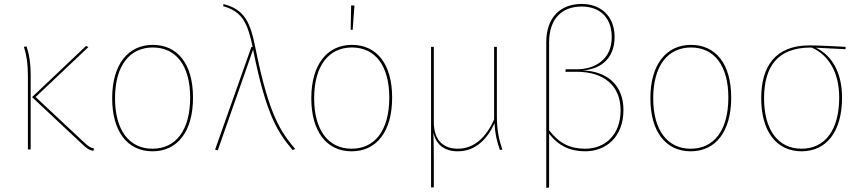

<svg xmlns="http://www.w3.org/2000/svg" viewBox="-20 -755 4356 970"><path d="M426.4 -517 415 -523.1 141.9 -264.4 392.6 -29.4C415.4 -7.7 427.1 2.9 451.3 6.9L455.7 -4.6C434.6 -9 423.7 -18.3 402.1 -38.3L159.9 -264.8ZM114.3 -520.4 100.7 -518.7C113.3 -480.4 121 -433.1 121 -371.7V0H135V-372.4C135 -441.4 126.4 -482.6 114.3 -520.4Z M752 -528.3C628.4 -528.3 546.7 -431 546.7 -258.4C546.7 -91 623.8 9.4 750.4 9.4C875.6 9.4 955.1 -89 955.1 -262C955.1 -432 877 -528.3 752 -528.3ZM752 -515.1C869.1 -515.1 940.7 -423.7 940.7 -262C940.7 -95.6 867.3 -3.7 750.4 -3.7C632.6 -3.7 561.1 -97.6 561.1 -258.4C561.1 -425.3 636.7 -515.1 752 -515.1Z M1109.1 -734.6 1107.4 -723.6C1207 -696.1 1231.3 -634.7 1256.4 -518.3H1250.3L1066.7 0.7L1080.3 4.3L1258.6 -504.3C1327.7 -159.3 1388.3 -82 1458.3 3.1L1471.4 -2.1C1401.3 -87.3 1340.4 -163 1270.4 -512.9C1244.6 -642.1 1216.4 -706.9 1109.1 -734.6Z M1754 -727.7 1751.6 -604.3H1761.7L1770.6 -726.9ZM1758 -528.3C1634.4 -528.3 1552.7 -431 1552.7 -258.4C1552.7 -91 1629.8 9.4 1756.4 9.4C1881.6 9.4 1961.1 -89 1961.1 -262C1961.1 -432 1883 -528.3 1758 -528.3ZM1758 -515.1C1875.1 -515.1 1946.7 -423.7 1946.7 -262C1946.7 -95.6 1873.3 -3.7 1756.4 -3.7C1638.6 -3.7 1567.1 -97.6 1567.1 -258.4C1567.1 -425.3 1642.7 -515.1 1758 -515.1Z M2518.1 1.1C2501.3 -47.6 2490.3 -97 2490.3 -166V-518.3H2476.3V-151.4C2437.6 -64.6 2377.6 -3.7 2293.1 -3.7C2227.1 -3.7 2171.7 -39 2171.7 -138.7V-518.3H2157.7V192.1L2171.7 191.3V61.3C2171.7 14.6 2171.3 -25 2169.6 -85.9C2182.8 -24.6 2224 9.4 2293.1 9.4C2382.1 9.4 2441 -51.7 2478.4 -132C2481 -77.7 2490.5 -40.7 2505.4 2.4Z M2924 -399C3021.1 -406.7 3085.4 -464.4 3085 -569.4C3084 -678.1 3011.3 -735.1 2918.9 -735.1C2812.7 -735.1 2739.7 -668.6 2739.7 -541V194.4L2754.1 191.9V-79.5C2802 -17.5 2861.3 9.4 2936.4 9.4C3042.4 9.4 3129.3 -63.3 3129.7 -198.6C3130.1 -328.6 3042.7 -395.7 2924 -399ZM2936.4 -3.7C2859.7 -3.7 2804.8 -30.9 2754.1 -97.1V-540.1C2754.1 -663.3 2821.4 -722 2918.8 -722C3003.8 -722 3069.6 -672.9 3070.6 -569.4C3071.6 -453 2983.7 -405.1 2895 -405.1H2838.1L2836.4 -392.4H2893.6C3028.1 -392.4 3114.8 -324.6 3115.3 -198.6C3115.7 -74.1 3037.1 -3.7 2936.4 -3.7Z M3471 -528.3C3347.4 -528.3 3265.7 -431 3265.7 -258.4C3265.7 -91 3342.8 9.4 3469.4 9.4C3594.6 9.4 3674.1 -89 3674.1 -262C3674.1 -432 3596 -528.3 3471 -528.3ZM3471 -515.1C3588.1 -515.1 3659.7 -423.7 3659.7 -262C3659.7 -95.6 3586.3 -3.7 3469.4 -3.7C3351.6 -3.7 3280.1 -97.6 3280.1 -258.4C3280.1 -425.3 3355.7 -515.1 3471 -515.1Z M4251.9 -518.3C4192.7 -521.7 4111.6 -525.7 4069.7 -525.7C3896 -525.7 3825.7 -418.8 3825.7 -258.4C3825.7 -91 3902.9 9.4 4029.4 9.4C4154.6 9.4 4234.1 -89 4234.1 -262C4234.1 -390.9 4180.6 -476.5 4102.3 -513.9L4251.9 -506.4ZM4219.7 -262C4219.7 -96.1 4146.3 -3.7 4029.4 -3.7C3911.6 -3.7 3840.1 -98.1 3840.1 -258.4C3840.1 -415.8 3906.3 -515.1 4076.6 -514.7L4081 -514.6C4163.8 -477.8 4219.7 -393.1 4219.7 -262Z"/></svg>

Font: Fira Sans Hair
Style: Regular
Weight: 100
Designer: bBox Type GmbH & Carrois Corporate GbR & Edenspiekermann AG
Foundry: bBox Type GmbH & Carrois Corporate GbR & Edenspiekermann AG
Version: Version 4.300;PS 004.300;hotconv 1.0.88;makeotf.lib2.5.64775